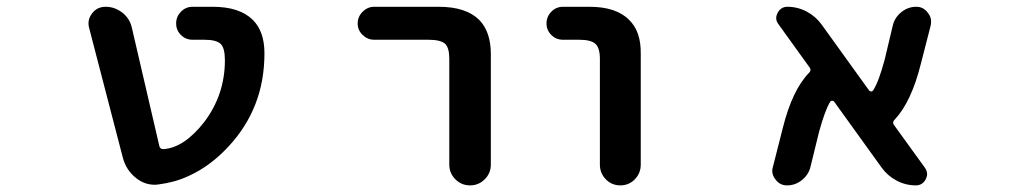

<svg xmlns="http://www.w3.org/2000/svg" viewBox="-20 -568 3040 569"><path d="M450.2 -21.5Q444.3 -20.5 438.5 -20.5Q408.2 -20.5 383.8 -40Q353.5 -63.5 343.8 -101.6L244.1 -485.4Q242.2 -492.2 242.2 -499Q242.2 -514.6 252.9 -528.3Q267.6 -547.9 293 -547.9Q320.3 -547.9 342.8 -530.3Q365.2 -512.7 371.1 -484.4L452.1 -135.7Q454.1 -126 463.9 -126Q525.4 -129.9 585 -206.1Q646.5 -287.1 646.5 -389.6Q646.5 -425.8 633.8 -438Q621.1 -450.2 585.9 -450.2H550.8Q530.3 -450.2 516.1 -464.4Q502 -478.5 502 -498.5Q502 -518.6 516.1 -533.2Q530.3 -547.9 550.8 -547.9H610.4Q690.4 -547.9 729.5 -508.8Q763.7 -474.6 763.7 -410.2Q763.7 -328.1 736.8 -259.3Q710 -190.4 656.7 -133.3Q603.5 -76.2 542 -47.9Q519.5 -37.1 496.6 -30.8Q473.6 -24.4 450.2 -21.5Z M1311.5 -80.1V-393.6Q1311.5 -426.8 1298.8 -438.5Q1285.2 -450.2 1250 -450.2H1088.9Q1069.3 -450.2 1054.7 -464.4Q1040 -478.5 1040 -498.5Q1040 -518.6 1054.7 -533.2Q1069.3 -547.9 1088.9 -547.9H1280.3Q1361.3 -547.9 1400.4 -508.8Q1434.6 -473.6 1434.6 -408.2V-80.1Q1434.6 -54.7 1416.5 -36.6Q1398.4 -18.6 1373 -18.6Q1347.7 -18.6 1329.6 -36.6Q1311.5 -54.7 1311.5 -80.1Z M1757.8 -80.1V-393.6Q1757.8 -425.8 1744.6 -438Q1731.4 -450.2 1696.3 -450.2H1648.4Q1627.9 -450.2 1613.8 -464.4Q1599.6 -478.5 1599.6 -498.5Q1599.6 -518.6 1613.8 -533.2Q1627.9 -547.9 1648.4 -547.9H1726.6Q1806.6 -547.9 1844.7 -508.8Q1879.9 -474.6 1878.9 -408.2V-80.1Q1878.9 -54.7 1861.3 -36.6Q1843.8 -18.6 1818.4 -18.6Q1793 -18.6 1775.4 -36.6Q1757.8 -54.7 1757.8 -80.1Z M2694.3 -18.6Q2664.1 -18.6 2637.2 -32.7Q2610.4 -46.9 2592.8 -71.3L2452.1 -266.6Q2450.2 -269.5 2446.3 -269.5Q2442.4 -269.5 2440.4 -266.6Q2424.8 -241.2 2407.2 -176.8L2381.8 -73.2Q2376 -49.8 2356.4 -34.2Q2336.9 -18.6 2312.5 -18.6Q2291 -18.6 2278.3 -36.1Q2268.6 -47.9 2268.6 -61.5Q2268.6 -67.4 2270.5 -73.2L2299.8 -188.5Q2328.1 -301.8 2377.9 -352.5Q2384.8 -359.4 2379.9 -367.2L2287.1 -496.1Q2280.3 -504.9 2280.3 -514.6Q2280.3 -521.5 2284.2 -529.3Q2293.9 -547.9 2313.5 -547.9Q2343.8 -547.9 2370.6 -533.7Q2397.5 -519.5 2415 -495.1L2555.7 -299.8Q2558.6 -296.9 2562 -296.9Q2565.4 -296.9 2567.4 -299.8Q2584 -325.2 2601.6 -390.6L2626 -493.2Q2631.8 -516.6 2651.4 -532.2Q2670.9 -547.9 2695.3 -547.9Q2716.8 -547.9 2729.5 -530.3Q2739.3 -518.6 2739.3 -504.9Q2739.3 -499 2738.3 -493.2L2709 -378.9Q2680.7 -265.6 2630.9 -212.9Q2624 -206.1 2628.9 -198.2L2720.7 -71.3Q2727.5 -61.5 2727.5 -51.8Q2727.5 -44.9 2723.6 -37.1Q2713.9 -18.6 2694.3 -18.6Z"/></svg>

Font: Rounded-X Mgen+ 1m medium
Style: Regular
Weight: 500
Designer: [Source Han Sans]
Ryoko NISHIZUKA  (kana & ideographs); Paul D. Hunt (Latin, Greek & Cyrillic); Wenlong ZHANG  (bopomofo
Version: Version 1.059.20150602